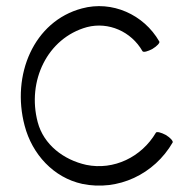

<svg xmlns="http://www.w3.org/2000/svg" viewBox="-20 -575 614 616"><path d="M491 -442C441 -529 339 -574 243 -548C88 -507 16 -334 59 -172C83 -80 152 -5 244 15C359 39 475 -16 534 -118C536 -122 527 -133 512 -142C497 -150 482 -154 480 -149C434 -71 345 -28 257 -46C184 -62 120 -111 101 -183C66 -315 132 -453 259 -488C328 -506 401 -474 437 -411C440 -406 454 -410 469 -418C484 -427 494 -438 491 -442Z"/></svg>

Font: Nupuram ExtraLight
Style: Regular
Weight: 200
Designer: Santhosh Thottingal (santhosh.thottingal@gmail.com)
Foundry: SMC
Version: Version 1.000